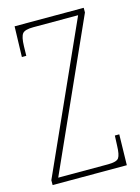

<svg xmlns="http://www.w3.org/2000/svg" viewBox="-110 -777 611 840"><g transform="rotate(-15 195.5 -357.0)"><path d="M22 0V-22L322 -689H119Q80 -689 69.5 -675Q59 -661 58 -620L57 -576H37L41 -714H354V-693L54 -25H280Q319 -25 328.5 -39Q338 -53 339 -93L341 -139H361L358 0Z"/></g></svg>

Font: Noto Serif Tamil ExtraCondensed Thin
Style: Regular
Weight: 100
Width: 2
Designer: Indian Type Foundry, Tom Grace, and the Monotype Design Team
Foundry: Monotype Imaging Inc.
Version: Version 2.004; ttfautohint (v1.8.4.7-5d5b)